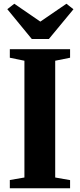

<svg xmlns="http://www.w3.org/2000/svg" viewBox="-20 -1006 426 1026"><path d="M110.5 -57.5V-681.5L32.5 -697.5V-743H354.5V-697.5L275 -681.5V-57.5L354.5 -43.5V0H32.5V-44ZM150 -797.5 19 -957 56.5 -986 195.5 -890.5 335 -986 372.5 -956.5 241 -797.5Z"/></svg>

Font: Merriweather 72pt ExtraBold
Style: Regular
Weight: 800
Version: Version 2.100